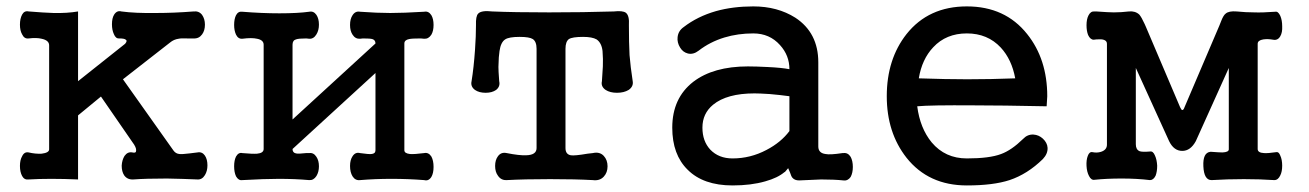

<svg xmlns="http://www.w3.org/2000/svg" viewBox="-20 -559 4069 597"><path d="M132.8 -418V-94.7Q132.8 -84 109.4 -81.1Q89.8 -80.1 69.3 -85Q55.7 -87.9 48.8 -73.2Q42 -61.5 42 -43Q42 -24.4 48.8 -11.7Q55.7 1 69.3 -1Q99.6 -2.9 139.6 -2.9Q179.7 -2.9 222.7 -1V-200.2L293.9 -258.8L391.6 -117.2Q404.3 -100.6 403.3 -90.8Q403.3 -82 391.6 -85Q377 -87.9 367.2 -74.2Q359.4 -61.5 358.4 -43.9Q358.4 -25.4 366.2 -13.7Q376 0 394.5 -1Q432.6 -3.9 499 -3.9Q551.8 -2.9 593.8 -1Q608.4 0 617.2 -14.6Q625 -27.3 625 -44.9Q625 -63.5 617.2 -75.2Q608.4 -87.9 593.8 -85L569.3 -82Q545.9 -79.1 538.1 -80.1Q526.4 -81.1 519.5 -90.8L362.3 -312.5L508.8 -426.8Q520.5 -436.5 535.2 -438.5Q543.9 -440.4 561.5 -439.5H582Q598.6 -438.5 608.4 -452.1Q617.2 -463.9 617.2 -482.4Q617.2 -500 608.4 -512.7Q598.6 -525.4 582 -523.4Q520.5 -518.6 465.8 -518.6Q400.4 -517.6 357.4 -523.4Q343.8 -527.3 335 -513.7Q328.1 -502.9 328.1 -483.4Q328.1 -465.8 334 -453.1Q339.8 -438.5 350.6 -439.5Q367.2 -439.5 371.1 -435.5Q377 -432.6 369.1 -422.9L222.7 -306.6V-523.4Q188.5 -517.6 146.5 -518.6Q117.2 -519.5 69.3 -523.4Q55.7 -526.4 48.8 -513.7Q42 -501 42 -482.4Q42 -463.9 48.8 -452.1Q55.7 -437.5 69.3 -439.5Q93.8 -442.4 109.4 -438.5Q132.8 -433.6 132.8 -418Z M799.8 -419.9V-95.7Q799.8 -83 779.3 -81.1Q765.6 -80.1 733.4 -83Q721.7 -85.9 713.9 -72.3Q708 -60.5 708 -42Q708 -23.4 713.9 -10.7Q721.7 2.9 733.4 1Q803.7 -2.9 846.7 -2.9Q897.5 -2.9 941.4 1Q955.1 2 963.9 -11.7Q971.7 -24.4 971.7 -42Q971.7 -59.6 963.9 -71.3Q955.1 -85 941.4 -83H931.6Q907.2 -80.1 900.4 -82Q889.6 -84 889.6 -95.7L1147.5 -332V-91.8Q1147.5 -81.1 1134.8 -80.1Q1127 -79.1 1099.6 -83Q1085 -86.9 1076.2 -73.2Q1068.4 -61.5 1068.4 -43Q1068.4 -23.4 1076.2 -10.7Q1085 2.9 1099.6 1Q1146.5 -2.9 1197.3 -2.9Q1249 -2.9 1298.8 1Q1312.5 4.9 1321.3 -8.8Q1328.1 -20.5 1328.1 -40Q1328.1 -59.6 1321.3 -72.3Q1312.5 -85.9 1298.8 -83Q1268.6 -79.1 1254.9 -80.1Q1237.3 -82 1237.3 -91.8V-423.8Q1237.3 -434.6 1252 -437.5Q1260.7 -439.5 1288.1 -439.5L1298.8 -438.5Q1312.5 -437.5 1321.3 -451.2Q1328.1 -462.9 1328.1 -481.4Q1328.1 -500 1321.3 -511.7Q1312.5 -525.4 1298.8 -522.5Q1234.4 -518.6 1193.4 -518.6Q1153.3 -518.6 1099.6 -522.5Q1085 -525.4 1076.2 -511.7Q1068.4 -500 1068.4 -481.4Q1068.4 -462.9 1076.2 -451.2Q1085 -437.5 1099.6 -438.5L1108.4 -439.5Q1130.9 -439.5 1137.7 -437.5Q1147.5 -434.6 1147.5 -423.8L889.6 -187.5V-419.9Q889.6 -433.6 900.4 -436.5Q908.2 -439.5 932.6 -439.5L941.4 -438.5Q955.1 -437.5 963.9 -452.1Q971.7 -464.8 971.7 -482.4Q971.7 -501 963.9 -512.7Q955.1 -525.4 941.4 -522.5Q906.2 -517.6 848.6 -517.6Q793.9 -517.6 733.4 -522.5Q720.7 -524.4 713.9 -511.7Q708 -500 708 -481.4Q708 -463.9 713.9 -451.2Q720.7 -437.5 733.4 -438.5Q762.7 -442.4 779.3 -438.5Q799.8 -434.6 799.8 -419.9Z M1648.4 -407.2V-98.6Q1648.4 -77.1 1616.2 -76.2Q1594.7 -75.2 1555.7 -83Q1538.1 -86.9 1528.3 -73.2Q1519.5 -61.5 1519.5 -43Q1519.5 -24.4 1528.3 -12.7Q1538.1 2 1555.7 1Q1610.4 -2 1690.4 -2Q1769.5 -2 1823.2 1Q1844.7 3.9 1857.4 -9.8Q1869.1 -22.5 1869.1 -42Q1869.1 -61.5 1857.4 -74.2Q1844.7 -87.9 1823.2 -83L1806.6 -81.1Q1766.6 -74.2 1754.9 -76.2Q1738.3 -79.1 1738.3 -98.6V-407.2Q1738.3 -429.7 1749 -437.5Q1759.8 -444.3 1793 -444.3Q1821.3 -444.3 1835 -436.5Q1850.6 -425.8 1853.5 -400.4Q1855.5 -375 1854.5 -352.5Q1853.5 -337.9 1851.6 -306.6Q1847.7 -290 1863.3 -279.3Q1877 -270.5 1898.4 -270.5Q1919.9 -270.5 1934.6 -279.3Q1950.2 -290 1947.3 -306.6Q1940.4 -351.6 1937.5 -387.7Q1935.5 -425.8 1935.5 -480.5Q1937.5 -510.7 1925.8 -519.5Q1916 -526.4 1888.7 -523.4Q1794.9 -520.5 1687.5 -520.5Q1579.1 -520.5 1510.7 -523.4Q1476.6 -527.3 1466.8 -516.6Q1459 -508.8 1460 -480.5Q1460 -447.3 1457 -404.3Q1453.1 -348.6 1446.3 -306.6Q1442.4 -290 1457 -279.3Q1469.7 -270.5 1490.2 -270.5Q1509.8 -270.5 1522.5 -279.3Q1536.1 -290 1532.2 -306.6L1530.3 -335Q1529.3 -352.5 1530.3 -363.3Q1530.3 -379.9 1533.2 -400.4Q1537.1 -427.7 1550.8 -436.5Q1562.5 -444.3 1595.7 -444.3Q1626 -444.3 1636.7 -437.5Q1648.4 -429.7 1648.4 -407.2Z M2419.9 -23.4 2430.7 -36.1 2436.5 -22.5Q2440.4 -9.8 2444.3 -5.9Q2451.2 2 2464.8 2Q2503.9 0 2533.2 -1Q2574.2 -1 2602.5 2Q2616.2 3.9 2625 -8.8Q2631.8 -21.5 2631.8 -40Q2631.8 -58.6 2625 -71.3Q2616.2 -85 2602.5 -83H2599.6Q2560.5 -77.1 2546.9 -80.1Q2524.4 -83 2524.4 -103.5V-365.2Q2524.4 -457 2453.1 -503.9Q2397.5 -539.1 2322.3 -539.1Q2258.8 -539.1 2206.1 -524.4Q2148.4 -507.8 2105.5 -474.6Q2088.9 -462.9 2086.9 -443.4Q2085 -426.8 2094.7 -411.1Q2103.5 -396.5 2119.1 -392.6Q2135.7 -388.7 2152.3 -401.4Q2187.5 -428.7 2232.4 -442.4Q2274.4 -455.1 2322.3 -455.1Q2373 -455.1 2405.3 -418.9Q2434.6 -386.7 2434.6 -343.8Q2410.2 -348.6 2367.2 -350.6Q2330.1 -352.5 2305.7 -352.5Q2198.2 -352.5 2135.7 -304.7Q2070.3 -253.9 2070.3 -162.1Q2070.3 -78.1 2118.2 -31.2Q2167 17.6 2257.8 17.6Q2315.4 17.6 2359.4 4.9Q2398.4 -5.9 2419.9 -24.4ZM2434.6 -151.4Q2408.2 -116.2 2363.3 -92.8Q2313.5 -66.4 2257.8 -66.4Q2214.8 -66.4 2188.5 -93.8Q2164.1 -120.1 2164.1 -162.1Q2164.1 -206.1 2197.3 -233.4Q2240.2 -268.6 2326.2 -268.6Q2340.8 -268.6 2373 -266.6Q2406.2 -263.7 2434.6 -259.8Z M2986.3 -539.1Q2867.2 -539.1 2798.8 -453.1Q2737.3 -375 2737.3 -259.8Q2737.3 -146.5 2798.8 -68.4Q2867.2 17.6 2986.3 17.6Q3068.4 17.6 3119.1 1Q3174.8 -17.6 3222.7 -64.5Q3238.3 -81.1 3237.3 -99.6Q3236.3 -115.2 3222.7 -127.9Q3210 -139.6 3193.4 -140.6Q3174.8 -141.6 3161.1 -127Q3125 -91.8 3092.8 -80.1Q3056.6 -66.4 2986.3 -66.4Q2918.9 -66.4 2877 -116.2Q2840.8 -160.2 2832 -228.5Q2872.1 -232.4 3007.8 -231.4Q3093.8 -231.4 3234.4 -228.5L3236.3 -259.8Q3236.3 -375 3173.8 -453.1Q3105.5 -539.1 2986.3 -539.1ZM2986.3 -455.1Q3050.8 -455.1 3091.8 -411.1Q3126 -374 3136.7 -315.4Q3061.5 -312.5 2987.3 -312.5Q2922.9 -312.5 2836.9 -315.4Q2846.7 -375 2881.8 -412.1Q2921.9 -455.1 2986.3 -455.1Z M3421.9 -422.9V-109.4Q3421.9 -92.8 3403.3 -86.9Q3390.6 -83 3377 -85.9Q3367.2 -87.9 3362.3 -74.2Q3357.4 -61.5 3358.4 -43Q3359.4 -24.4 3366.2 -11.7Q3373 2 3383.8 0Q3420.9 -3.9 3467.8 -3.9Q3515.6 -3.9 3555.7 1Q3566.4 1 3573.2 -12.7Q3578.1 -25.4 3578.1 -43.9Q3577.1 -62.5 3571.3 -75.2Q3565.4 -89.8 3555.7 -87.9Q3531.2 -85.9 3523.4 -88.9Q3511.7 -93.8 3511.7 -110.4V-347.7L3615.2 -120.1Q3629.9 -89.8 3656.2 -89.8Q3681.6 -89.8 3698.2 -120.1L3800.8 -347.7V-94.7Q3800.8 -85.9 3781.2 -85Q3771.5 -85 3747.1 -86.9H3743.2Q3719.7 -84 3721.7 -42Q3723.6 1 3747.1 1Q3796.9 -2 3847.7 -2Q3897.5 -2 3942.4 1Q3954.1 1 3960.9 -13.7Q3966.8 -25.4 3966.8 -43.9Q3966.8 -62.5 3960.9 -75.2Q3956.1 -87.9 3948.2 -85.9Q3921.9 -82 3910.2 -83Q3890.6 -84 3890.6 -95.7V-422.9Q3890.6 -433.6 3908.2 -436.5Q3921.9 -438.5 3938.5 -435.5Q3953.1 -432.6 3960.9 -446.3Q3967.8 -458 3966.8 -477.5Q3966.8 -496.1 3960.9 -509.8Q3954.1 -524.4 3945.3 -522.5Q3904.3 -519.5 3879.9 -520.5Q3853.5 -520.5 3825.2 -523.4Q3800.8 -525.4 3791 -516.6Q3784.2 -511.7 3777.3 -494.1L3771.5 -479.5L3663.1 -225.6Q3660.2 -216.8 3656.2 -216.8Q3653.3 -216.8 3649.4 -225.6L3543 -475.6L3539.1 -484.4Q3529.3 -505.9 3522.5 -513.7Q3509.8 -525.4 3490.2 -523.4Q3465.8 -520.5 3443.4 -520.5Q3428.7 -520.5 3388.7 -523.4H3382.8Q3371.1 -524.4 3364.3 -510.7Q3358.4 -499 3358.4 -480.5Q3358.4 -462.9 3363.3 -450.2Q3370.1 -435.5 3380.9 -435.5L3389.6 -436.5Q3405.3 -437.5 3411.1 -435.5Q3421.9 -432.6 3421.9 -422.9Z"/></svg>

Font: Gungsuh
Style: Regular
Weight: 400
Version: Version 2.21